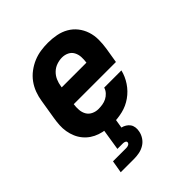

<svg xmlns="http://www.w3.org/2000/svg" viewBox="-208 -667 1017 1017"><g transform="rotate(-45 300.0 -159.0)"><path d="M261 8Q237 8 213 5Q189 2 167 -5.5Q145 -13 126.5 -25.5Q108 -38 93.5 -55.5Q79 -73 70 -94Q61 -115 57 -138.5Q53 -162 54.5 -186Q56 -210 60 -234L78 -344Q82 -371 92 -398Q102 -425 119 -448.5Q136 -472 160 -490Q184 -508 210.5 -519Q237 -530 264.5 -534Q292 -538 319 -538Q351 -538 382 -532Q413 -526 439 -511Q465 -496 483.5 -472.5Q502 -449 511.5 -420Q521 -391 521 -359.5Q521 -328 516 -296L502 -211H186Q183 -191 184.5 -170.5Q186 -150 195.5 -133.5Q205 -117 223 -108.5Q241 -100 261 -100Q276 -100 291.5 -102.5Q307 -105 321 -112Q335 -119 346.5 -131.5Q358 -144 362 -159H491Q482 -122 460 -89Q438 -56 405.5 -33Q373 -10 335.5 -1Q298 8 261 8ZM204 -319H389Q392 -339 391 -359Q390 -379 381 -396Q372 -413 354.5 -421.5Q337 -430 317 -430Q297 -430 276.5 -423Q256 -416 240.5 -401Q225 -386 216.5 -366.5Q208 -347 205 -326ZM107 220 119 150H219Q227 150 235 146.5Q243 143 245 135Q246 127 239 123.5Q232 120 224 120H182L201 0H286L277 55Q290 58 301.5 65Q313 72 320.5 82.5Q328 93 330 107Q332 121 329 135Q326 154 314.5 172Q303 190 285 201Q267 212 247 216Q227 220 207 220Z"/></g></svg>

Font: Iosevka Slab XBdExObl
Style: Regular
Weight: 800
Width: 7
Italic angle: -9°
Monospace: yes
Designer: Belleve Invis
Foundry: Belleve Invis
Version: Version 11.1.0; ttfautohint (v1.8.3)